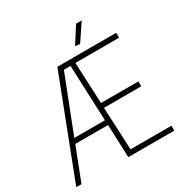

<svg xmlns="http://www.w3.org/2000/svg" viewBox="-205 -1086 1202 1249"><g transform="rotate(-30 396.0 -461.0)"><path d="M461 -799 540 -922H582L496 -794ZM11 -6 294 -740H736V-703H408L422 -394H703V-357H423L438 -37H745V0H400L390 -247H144L48 0H11ZM158 -284H388L371 -702H321Z"/></g></svg>

Font: Encode Sans Narrow
Style: Thin
Weight: 250
Designer: Pablo Impallari, Andres Torresi
Foundry: Pablo Impallari, Andres Torresi
Version: Version 1.000; ttfautohint (v1.00) -l 8 -r 50 -G 200 -x 14 -